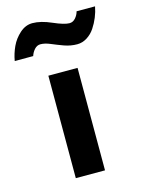

<svg xmlns="http://www.w3.org/2000/svg" viewBox="-173 -683 553 743"><g transform="rotate(-15 103.5 -311.5)"><path d="M39 -536Q25.5 -536 15.2 -524.8Q5 -513.5 0.5 -499H-73.5Q-68.5 -528 -56 -555Q-43.5 -582 -20.5 -602.5Q2.5 -623 30 -623Q63.5 -623 106.2 -604.2Q149 -585.5 169.5 -585.5Q183.5 -585.5 193.8 -597.2Q204 -609 207.5 -623H281.5Q277.5 -601.5 269 -580.8Q260.5 -560 248 -541.2Q235.5 -522.5 217 -510.8Q198.5 -499 177.5 -499Q151 -499 125.5 -508.2Q100 -517.5 78.2 -526.8Q56.5 -536 39 -536ZM37.5 0V-410.5H154.5V0Z"/></g></svg>

Font: League Spartan SemiBold
Style: Regular
Weight: 600
Foundry: The League of Moveable Type
Version: Version 2.002